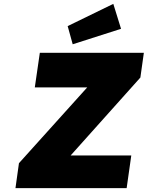

<svg xmlns="http://www.w3.org/2000/svg" viewBox="-20 -973 764 993"><path d="M60 0 78 -129 514 -613 579 -521H160L186 -700H724L706 -572L272 -87L204 -169H659L635 0ZM356 -744 330 -838 566 -953 606 -824Z"/></svg>

Font: Lexend ExtBd
Style: Italic
Weight: 800
Italic angle: -8.13011°
Designer: Bonnie Shaver-Troup, Thomas Jockin
Foundry: Lexend
Version: Version 1.007